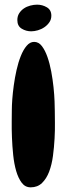

<svg xmlns="http://www.w3.org/2000/svg" viewBox="-20 -763 283 816"><path d="M198.2 -696.3Q198.2 -680.7 189.9 -668.5Q181.6 -656.2 168.9 -647.5Q156.2 -638.7 141.1 -634.3Q126 -629.9 112.3 -629.9Q90.8 -629.9 72.3 -641.1Q53.7 -652.3 53.7 -677.7Q53.7 -694.3 61.5 -706.5Q69.3 -718.8 81.5 -727.1Q93.8 -735.4 108.9 -739.3Q124 -743.2 137.7 -743.2Q160.2 -743.2 179.2 -731.9Q198.2 -720.7 198.2 -696.3ZM212.9 -291Q212.9 -272.5 213.4 -241.2Q213.9 -210 211.9 -173.8Q210 -137.7 205.1 -100.6Q200.2 -63.5 189 -33.7Q177.7 -3.9 158.7 14.6Q139.6 33.2 110.4 33.2Q86.9 33.2 72.3 13.7Q57.6 -5.9 48.8 -36.1Q40 -66.4 36.1 -104Q32.2 -141.6 30.8 -178.7Q29.3 -215.8 29.8 -247.1Q30.3 -278.3 30.3 -296.9Q30.3 -313.5 32.2 -340.8Q34.2 -368.2 38.6 -400.4Q43 -432.6 50.3 -465.3Q57.6 -498 68.4 -524.9Q79.1 -551.8 93.3 -568.4Q107.4 -585 125 -585Q144.5 -585 158.2 -566.9Q171.9 -548.8 181.6 -521Q191.4 -493.2 197.8 -459Q204.1 -424.8 207.5 -392.1Q210.9 -359.4 211.9 -332Q212.9 -304.7 212.9 -291Z"/></svg>

Font: Chewy
Style: Regular
Weight: 400
Designer: Squid
Foundry: Font Diner, Inc DBA Sideshow
Version: Version 1.000